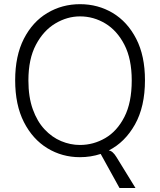

<svg xmlns="http://www.w3.org/2000/svg" viewBox="-20 -762 786 943"><path d="M372.5 10Q285 10 212.8 -34Q140.5 -78 97.5 -162.2Q54.5 -246.5 54.5 -368Q54.5 -488 97.2 -571.5Q140 -655 212.5 -698.2Q285 -741.5 373 -741.5Q461.5 -741.5 533.8 -698.2Q606 -655 649 -571.5Q692 -488 692 -368Q692 -238 642.8 -150.5Q593.5 -63 514 -23Q533 -21.5 552 9.5L645.5 161.5H567L474.5 -6Q426 10 372.5 10ZM372.5 -50Q439 -50 497 -83.8Q555 -117.5 591 -187.8Q627 -258 627 -367Q627 -472.5 591 -542.2Q555 -612 497.2 -646.8Q439.5 -681.5 373 -681.5Q310 -681.5 251.8 -646.8Q193.5 -612 156.5 -542.2Q119.5 -472.5 119.5 -367Q119.5 -285.5 141 -225.5Q162.5 -165.5 198.8 -126.8Q235 -88 280.2 -69Q325.5 -50 372.5 -50Z"/></svg>

Font: Spline Sans Light
Style: Regular
Weight: 300
Designer: Eben Sorkin, Mirko Velimirovic
Foundry: Sorkin Type
Version: Version 1.000; ttfautohint (v1.8.3)